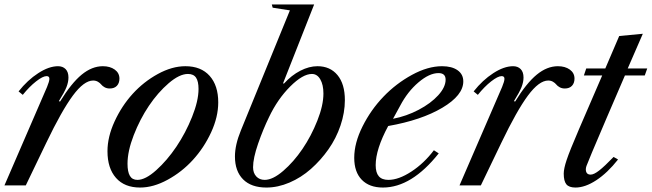

<svg xmlns="http://www.w3.org/2000/svg" viewBox="-28 -840 2953 870"><path d="M438 -540Q470.7 -540 491.9 -524.7Q513.2 -509.3 513.2 -483.9Q513.2 -463.4 501.7 -451.2Q490.2 -439 469.2 -439Q456.1 -439 446 -444.6Q436 -450.2 430.7 -457Q425.3 -463.9 415.8 -469.5Q406.2 -475.1 394 -475.1Q352.5 -475.1 302 -406.7Q251.5 -338.4 182.1 -193.8L88.9 0H-7.8L185.1 -445.8Q195.8 -471.7 195.8 -482.9Q195.8 -495.1 183.1 -495.1Q166 -495.1 135.5 -471.2Q105 -447.3 75.2 -410.2L56.2 -425.8Q96.7 -477.1 145.3 -508.5Q193.8 -540 234.9 -540Q256.3 -540 269.3 -526.9Q282.2 -513.7 282.2 -488.8Q282.2 -468.3 273.2 -445.3Q264.2 -422.4 238.8 -381.8L244.1 -379.9Q295.4 -463.4 342 -501.7Q388.7 -540 438 -540Z M606.9 9.8Q536.1 9.8 497.6 -33.9Q459 -77.6 459 -154.8Q459 -219.7 491.2 -289.8Q523.4 -359.9 573 -414.6Q622.6 -469.2 687 -504.6Q751.5 -540 812 -540Q882.8 -540 921.9 -496.3Q960.9 -452.6 960.9 -376Q960.9 -310.1 928.5 -240Q896 -169.9 845.9 -115.2Q795.9 -60.5 731.4 -25.4Q667 9.8 606.9 9.8ZM823.7 -504.9Q785.2 -504.9 736.3 -462.9Q687.5 -420.9 646.7 -360.4Q606 -299.8 577.9 -227.3Q549.8 -154.8 549.8 -98.1Q549.8 -61.5 560.5 -43.2Q571.3 -24.9 594.7 -24.9Q630.9 -24.9 679.9 -68.8Q729 -112.8 771 -175Q813 -237.3 842.3 -310.3Q871.6 -383.3 871.6 -437Q871.6 -471.2 860.4 -488Q849.1 -504.9 823.7 -504.9Z M1207.5 -805.2 1203.6 -819.8H1395.5L1254.4 -461.9H1259.3Q1293 -499 1332.8 -519.5Q1372.6 -540 1410.6 -540Q1467.8 -540 1501.2 -499.8Q1534.7 -459.5 1534.7 -386.2Q1534.7 -329.6 1514.9 -271.2Q1495.1 -212.9 1460.2 -163.3Q1425.3 -113.8 1380.9 -74.5Q1336.4 -35.2 1283.7 -12.7Q1231 9.8 1179.2 9.8Q1110.4 9.8 1073.5 -27.3Q1036.6 -64.5 1036.6 -130.9Q1036.6 -183.6 1063.5 -249L1285.6 -793ZM1191.4 -310.1Q1164.6 -255.4 1141.6 -189.2Q1118.7 -123 1118.7 -82Q1118.7 -56.2 1133.3 -40.5Q1147.9 -24.9 1171.4 -24.9Q1208 -24.9 1255.4 -65.7Q1302.7 -106.4 1342.5 -165Q1382.3 -223.6 1409.9 -293.2Q1437.5 -362.8 1437.5 -416Q1437.5 -456.1 1423.3 -480.5Q1409.2 -504.9 1385.3 -504.9Q1343.8 -504.9 1286.9 -448Q1230 -391.1 1191.4 -310.1Z M1975.1 -540Q2019.5 -540 2045.4 -521.7Q2071.3 -503.4 2071.3 -471.2Q2071.3 -408.2 1976.3 -351.8Q1881.3 -295.4 1731 -269Q1674.3 -163.6 1674.3 -91.8Q1674.3 -57.6 1688.5 -41.3Q1702.6 -24.9 1731.9 -24.9Q1778.3 -24.9 1835.9 -62.5Q1893.6 -100.1 1938 -159.2L1960 -145Q1836.9 9.8 1707 9.8Q1645.5 9.8 1611.3 -25.4Q1577.1 -60.5 1577.1 -125Q1577.1 -191.9 1614.7 -267.1Q1652.3 -342.3 1709.5 -401.9Q1766.6 -461.4 1838.6 -500.7Q1910.6 -540 1975.1 -540ZM1785.2 -360.8 1752.9 -301.8Q1814 -313.5 1869.1 -342.5Q1924.3 -371.6 1957.8 -408.4Q1991.2 -445.3 1991.2 -479Q1991.2 -508.8 1959 -508.8Q1917.5 -508.8 1868.2 -466.8Q1818.8 -424.8 1785.2 -360.8Z M2500 -540Q2532.7 -540 2554 -524.7Q2575.2 -509.3 2575.2 -483.9Q2575.2 -463.4 2563.7 -451.2Q2552.2 -439 2531.2 -439Q2518.1 -439 2508.1 -444.6Q2498 -450.2 2492.7 -457Q2487.3 -463.9 2477.8 -469.5Q2468.3 -475.1 2456.1 -475.1Q2414.6 -475.1 2364 -406.7Q2313.5 -338.4 2244.1 -193.8L2150.9 0H2054.2L2247.1 -445.8Q2257.8 -471.7 2257.8 -482.9Q2257.8 -495.1 2245.1 -495.1Q2228 -495.1 2197.5 -471.2Q2167 -447.3 2137.2 -410.2L2118.2 -425.8Q2158.7 -477.1 2207.3 -508.5Q2255.9 -540 2296.9 -540Q2318.4 -540 2331.3 -526.9Q2344.2 -513.7 2344.2 -488.8Q2344.2 -468.3 2335.2 -445.3Q2326.2 -422.4 2300.8 -381.8L2306.2 -379.9Q2357.4 -463.4 2404.1 -501.7Q2450.7 -540 2500 -540Z M2617.7 -498 2628.4 -529.8H2714.8L2777.8 -676.8L2884.8 -687L2816.4 -529.8H2904.8L2893.6 -498H2803.7L2720.7 -305.2Q2633.8 -102.1 2629.4 -87.9Q2626.5 -79.1 2626.5 -73.2Q2626.5 -48.8 2648.4 -48.8Q2663.1 -48.8 2687 -67.4Q2710.9 -85.9 2752.4 -128.9L2772.5 -117.2Q2724.6 -56.6 2674.1 -23.4Q2623.5 9.8 2579.6 9.8Q2550.3 9.8 2538.3 -4.9Q2526.4 -19.5 2526.4 -53.2Q2526.4 -75.7 2539.6 -115.2Q2552.7 -154.8 2595.7 -254.9L2700.7 -498Z"/></svg>

Font: Libre Caslon Text
Style: Italic
Weight: 400
Italic angle: -25°
Designer: Pablo Impallari, Rodrigo Fuenzalida
Foundry: Pablo Impallari, Rodrigo Fuenzalida
Version: Version 1.002